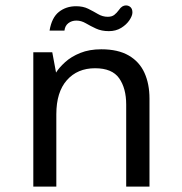

<svg xmlns="http://www.w3.org/2000/svg" viewBox="-20 -689 672 709"><path d="M103 0V-496H173L187 -421Q198 -439 220.5 -459.5Q243 -480 276.5 -493.5Q310 -507 354 -507Q416 -507 455.5 -484Q495 -461 513.5 -420Q532 -379 532 -325V0H446V-303Q446 -363 420 -400Q394 -437 331 -437Q266 -437 227 -393Q188 -349 188 -267V0ZM382 -574Q355 -574 334.5 -583.5Q314 -593 297 -603Q280 -613 262 -613Q245 -613 232.5 -603.5Q220 -594 218 -576H163Q171 -624 197.5 -645Q224 -666 261 -666Q287 -666 306 -656.5Q325 -647 342 -637Q359 -627 378 -627Q393 -627 402 -634Q411 -641 419 -652Q425 -661 431.5 -665Q438 -669 445 -669Q455 -669 462 -662.5Q469 -656 469 -643Q469 -631 458 -614.5Q447 -598 427.5 -586Q408 -574 382 -574Z"/></svg>

Font: Atkinson Hyperlegible Mono ExtraLight
Style: Regular
Weight: 400
Monospace: yes
Version: Version 2.001